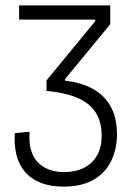

<svg xmlns="http://www.w3.org/2000/svg" viewBox="-20 -680 512 714"><path d="M216 14Q167 14 131 -0.5Q95 -15 72.5 -41.5Q50 -68 41 -105Q32 -142 35 -185L90 -190Q87 -147 96.5 -118Q106 -89 125 -72Q144 -55 168 -47.5Q192 -40 217 -40Q261 -40 292.5 -56Q324 -72 341 -102Q358 -132 358 -175Q358 -230 334 -264.5Q310 -299 264.5 -317.5Q219 -336 153 -342V-381L334 -601V-607H51V-660H390V-590L222 -386V-380Q288 -372 330.5 -346.5Q373 -321 394 -279.5Q415 -238 415 -181Q415 -126 393.5 -81.5Q372 -37 328 -11.5Q284 14 216 14Z"/></svg>

Font: Bricolage Grotesque SemiCondensed ExtraLight
Style: Regular
Weight: 250
Width: 4
Designer: Mathieu Triay
Foundry: Atelier Triay
Version: Version 1.000;gftools[0.9.30]